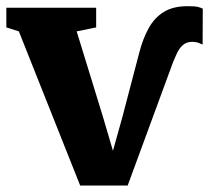

<svg xmlns="http://www.w3.org/2000/svg" viewBox="-26 -578 660 606"><path d="M227 7.5 33.5 -479 -6 -491.5V-553.5H277.5V-491.5L216 -479L299.5 -207.5L330.5 -102L360.5 -209.5L414 -413.5Q425.5 -457.5 443.8 -490Q462 -522.5 491.2 -540.5Q520.5 -558.5 566.5 -558.5Q589.5 -558.5 599.2 -556Q609 -553.5 614 -550.5L613.5 -437.5Q608.5 -440 600 -443Q591.5 -446 581 -446Q563 -446 551.5 -436Q540 -426 532.8 -410.5Q525.5 -395 519 -378.5L377 7.5Z"/></svg>

Font: Merriweather 24pt Black
Style: Regular
Weight: 900
Designer: Eben Sorkin
Foundry: Eben Sorkin
Version: Version 2.100